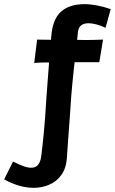

<svg xmlns="http://www.w3.org/2000/svg" viewBox="-33 -743 554 926"><path d="M129 163Q106 163 81.5 158Q57 153 33.5 144Q10 135 -13 122L30 36Q57 50 79 58Q101 66 117 66Q132 66 142 59.5Q152 53 158.5 38.5Q165 24 167 1Q169 -17 172 -41.5Q175 -66 178 -99Q181 -132 184.5 -175.5Q188 -219 191 -274Q192 -285 194 -314Q196 -343 199 -381Q202 -419 205 -457Q208 -495 210.5 -524.5Q213 -554 214 -564Q220 -650 261 -686.5Q302 -723 374 -723Q402 -723 434 -717Q466 -711 501 -699L476 -609Q453 -620 431.5 -625.5Q410 -631 393 -631Q379 -631 367.5 -626Q356 -621 349.5 -610Q343 -599 342 -580Q342 -575 339 -550Q336 -525 332 -489.5Q328 -454 323.5 -413.5Q319 -373 315.5 -335.5Q312 -298 310 -271Q309 -257 307 -225.5Q305 -194 302 -155.5Q299 -117 296.5 -80.5Q294 -44 292 -17.5Q290 9 290 14Q287 67 263.5 100Q240 133 204 148Q168 163 129 163ZM132 -439 146 -552Q162 -552 181 -551.5Q200 -551 221 -551Q242 -551 262.5 -551Q283 -551 301 -551Q317 -551 329.5 -551Q342 -551 354.5 -550.5Q367 -550 381.5 -550Q396 -550 416 -550.5Q436 -551 464 -552L446 -443Q438 -443 421 -443Q404 -443 384 -443Q364 -443 345 -443Q326 -443 312 -443Q298 -443 294 -443Q275 -443 254 -442.5Q233 -442 211.5 -442Q190 -442 170 -441.5Q150 -441 132 -439Z"/></svg>

Font: Truculenta Black
Style: Regular
Weight: 900
Version: Version 1.002